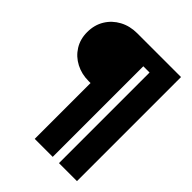

<svg xmlns="http://www.w3.org/2000/svg" viewBox="-235 -850 1109 1109"><g transform="rotate(45 319.5 -295.0)"><path d="M244 130V-326H228Q171 -326 124 -350.5Q77 -375 49.5 -419Q22 -463 22 -520Q22 -579 49.5 -624Q77 -669 124.5 -694.5Q172 -720 231 -720H589V130H442V-610H391V130Z"/></g></svg>

Font: Instrument Sans
Style: Bold
Weight: 700
Designer: Rodrigo Fuenzalida
Foundry: fragTYPE
Version: Version 1.000; ttfautohint (v1.8.4.7-5d5b);gftools[0.9.28]